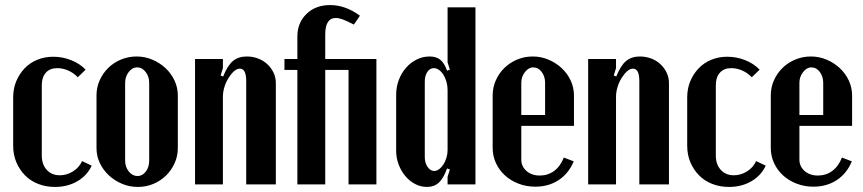

<svg xmlns="http://www.w3.org/2000/svg" viewBox="-20 -728 3406 758"><path d="M32 -343Q32 -378 44 -407Q56 -436 77 -458Q98 -480 127 -492Q156 -504 190 -504Q227 -504 261 -490.5Q295 -477 318 -453L287 -423Q271 -440 249.5 -449.5Q228 -459 206 -459Q177 -459 161 -441Q145 -423 145 -391V-114Q145 -79 164.5 -57.5Q184 -36 216 -36Q244 -36 268.5 -51.5Q293 -67 304 -92L342 -74Q324 -35 285.5 -12.5Q247 10 197 10Q161 10 130.5 -2Q100 -14 78.5 -36Q57 -58 44.5 -87.5Q32 -117 32 -153Z M519 -505Q552 -505 581.5 -492.5Q611 -480 633.5 -459Q656 -438 669 -410Q682 -382 682 -352V-143Q682 -112 669.5 -84Q657 -56 635.5 -35Q614 -14 585.5 -2Q557 10 524 10Q491 10 461.5 -2.5Q432 -15 409.5 -36Q387 -57 374 -84.5Q361 -112 361 -143V-352Q361 -383 373.5 -411Q386 -439 407.5 -460Q429 -481 458 -493Q487 -505 519 -505ZM522 -462Q502 -462 488 -443.5Q474 -425 474 -401V-94Q474 -69 488.5 -51Q503 -33 523 -33Q542 -33 555.5 -50.5Q569 -68 569 -94V-401Q569 -426 555 -444Q541 -462 522 -462Z M861 -426Q878 -469 899.5 -487Q921 -505 954 -505Q978 -505 999 -497Q1020 -489 1035.5 -474.5Q1051 -460 1060 -441Q1069 -422 1069 -400V0H952V-408Q952 -457 927 -457Q915 -457 903.5 -446.5Q892 -436 882 -420Q872 -404 866 -384.5Q860 -365 860 -346V0H750V-495H860V-459L851 -430Z M1154 -495V-584Q1154 -638 1190 -673Q1226 -708 1283 -708Q1344 -708 1401 -666L1377 -631Q1350 -645 1334 -651Q1318 -657 1306 -657Q1264 -657 1264 -592V-495H1466V0H1356V-452H1264V0H1154V-452H1103V-495Z M1756 -59 1745 -63Q1731 -24 1712.5 -7Q1694 10 1666 10Q1641 10 1619 -1.5Q1597 -13 1580.5 -32.5Q1564 -52 1554 -78Q1544 -104 1544 -132V-354Q1544 -385 1554.5 -412.5Q1565 -440 1583 -460.5Q1601 -481 1625 -493Q1649 -505 1676 -505Q1703 -505 1719 -491.5Q1735 -478 1745 -449L1756 -453L1747 -482V-699H1857V0H1747V-30ZM1747 -374Q1747 -390 1742.5 -405.5Q1738 -421 1730.5 -433Q1723 -445 1713 -452Q1703 -459 1693 -459Q1677 -459 1667 -444Q1657 -429 1657 -406V-108Q1657 -85 1668 -69Q1679 -53 1694 -53Q1704 -53 1713.5 -60Q1723 -67 1730.5 -78.5Q1738 -90 1742.5 -105Q1747 -120 1747 -135Z M1925 -351Q1925 -383 1937.5 -411Q1950 -439 1971.5 -460Q1993 -481 2022 -493Q2051 -505 2083 -505Q2116 -505 2145.5 -492.5Q2175 -480 2197.5 -459Q2220 -438 2233 -410Q2246 -382 2246 -351V-231H2038V-98Q2038 -71 2058.5 -53Q2079 -35 2111 -35Q2143 -35 2167.5 -53Q2192 -71 2206 -106L2245 -91Q2225 -43 2185.5 -17Q2146 9 2093 9Q2058 9 2027 -3Q1996 -15 1973.5 -35.5Q1951 -56 1938 -84Q1925 -112 1925 -144ZM2132 -274V-401Q2132 -426 2118.5 -444Q2105 -462 2085 -462Q2067 -462 2052.5 -443.5Q2038 -425 2038 -401V-274Z M2413 -426Q2430 -469 2451.5 -487Q2473 -505 2506 -505Q2530 -505 2551 -497Q2572 -489 2587.5 -474.5Q2603 -460 2612 -441Q2621 -422 2621 -400V0H2504V-408Q2504 -457 2479 -457Q2467 -457 2455.5 -446.5Q2444 -436 2434 -420Q2424 -404 2418 -384.5Q2412 -365 2412 -346V0H2302V-495H2412V-459L2403 -430Z M2693 -343Q2693 -378 2705 -407Q2717 -436 2738 -458Q2759 -480 2788 -492Q2817 -504 2851 -504Q2888 -504 2922 -490.5Q2956 -477 2979 -453L2948 -423Q2932 -440 2910.5 -449.5Q2889 -459 2867 -459Q2838 -459 2822 -441Q2806 -423 2806 -391V-114Q2806 -79 2825.5 -57.5Q2845 -36 2877 -36Q2905 -36 2929.5 -51.5Q2954 -67 2965 -92L3003 -74Q2985 -35 2946.5 -12.5Q2908 10 2858 10Q2822 10 2791.5 -2Q2761 -14 2739.5 -36Q2718 -58 2705.5 -87.5Q2693 -117 2693 -153Z M3023 -351Q3023 -383 3035.5 -411Q3048 -439 3069.5 -460Q3091 -481 3120 -493Q3149 -505 3181 -505Q3214 -505 3243.5 -492.5Q3273 -480 3295.5 -459Q3318 -438 3331 -410Q3344 -382 3344 -351V-231H3136V-98Q3136 -71 3156.5 -53Q3177 -35 3209 -35Q3241 -35 3265.5 -53Q3290 -71 3304 -106L3343 -91Q3323 -43 3283.5 -17Q3244 9 3191 9Q3156 9 3125 -3Q3094 -15 3071.5 -35.5Q3049 -56 3036 -84Q3023 -112 3023 -144ZM3230 -274V-401Q3230 -426 3216.5 -444Q3203 -462 3183 -462Q3165 -462 3150.5 -443.5Q3136 -425 3136 -401V-274Z"/></svg>

Font: Moniqa ExtBd Paragraph
Style: Regular
Weight: 800
Designer: Rajesh Rajput
Foundry: Rajesh Rajput
Version: Version 1.000